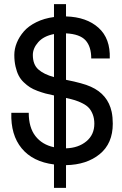

<svg xmlns="http://www.w3.org/2000/svg" viewBox="-20 -790 596 936"><path d="M243.2 -770H301.8V-710Q402.3 -707 460.4 -654.5Q518.6 -602.1 515.1 -504.9H424.8Q424.8 -563 397 -593.5Q369.1 -624 301.8 -627.4V-400.9Q385.7 -384.3 422.9 -367.2Q505.9 -330.1 524.4 -244.6Q529.8 -218.3 529.8 -187Q529.8 -90.8 466.3 -38.8Q402.8 13.2 301.8 15.1V126H243.2V11.7Q139.6 -1.5 85.7 -66.9Q31.7 -132.3 35.2 -240.2H120.1Q120.1 -168.5 152.8 -126.5Q185.5 -84.5 243.2 -72.3V-324.7Q219.2 -329.6 201.9 -334.2Q184.6 -338.9 162.8 -346.9Q141.1 -355 126.2 -364.5Q111.3 -374 95.7 -388.9Q80.1 -403.8 70.8 -422.1Q61.5 -440.4 55.7 -465.8Q49.8 -491.2 49.8 -522Q49.8 -551.8 61.8 -581.3Q73.7 -610.8 96.4 -637Q119.1 -663.1 157.2 -681.9Q195.3 -700.7 243.2 -707ZM140.1 -522Q140.1 -475.6 166.7 -451.7Q193.4 -427.7 243.2 -414.1V-624Q192.9 -614.3 166.5 -584.5Q140.1 -554.7 140.1 -522ZM439.9 -187Q439.9 -211.9 432.4 -231.7Q424.8 -251.5 413.3 -263.9Q401.9 -276.4 382.6 -286.1Q363.3 -295.9 345.2 -301.5Q327.1 -307.1 301.8 -312.5V-66.9Q362.3 -68.8 401.1 -101.1Q439.9 -133.3 439.9 -187Z"/></svg>

Font: Miedinger*
Style: Book
Weight: 400
Version: Version 001.000